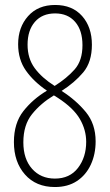

<svg xmlns="http://www.w3.org/2000/svg" viewBox="-20 -743 441 773"><path d="M202 -723Q271 -723 310.5 -678.5Q350 -634 350 -563Q350 -493 315 -451.5Q280 -410 228 -377Q286 -340 325.5 -292Q365 -244 365 -174Q365 -122 345.5 -80Q326 -38 289.5 -14Q253 10 201 10Q125 10 80.5 -40.5Q36 -91 36 -171Q36 -247 74 -295.5Q112 -344 169 -378Q116 -414 84.5 -458.5Q53 -503 53 -565Q53 -633 93 -678Q133 -723 202 -723ZM202 -689Q150 -689 120.5 -655Q91 -621 91 -563Q91 -508 119.5 -469Q148 -430 200 -397Q249 -428 280.5 -463.5Q312 -499 312 -561Q312 -621 282.5 -655Q253 -689 202 -689ZM74 -170Q74 -103 109 -63.5Q144 -24 201 -24Q261 -24 294 -67Q327 -110 327 -172Q327 -220 301.5 -264Q276 -308 213 -349L197 -359Q144 -327 109 -283.5Q74 -240 74 -170Z"/></svg>

Font: Noto Sans Lao Looped ExtraCondensed ExtraLight
Style: Regular
Weight: 200
Width: 2
Designer: Mark Frömberg, Ben Mitchell
Foundry: The Fontpad Ltd
Version: Version 1.002; ttfautohint (v1.8.4.7-5d5b)